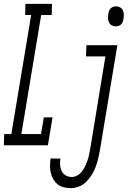

<svg xmlns="http://www.w3.org/2000/svg" viewBox="-44 -755 664 998"><path d="M205 0H-24L-22 -58H15L118 -677H87L88 -735H226L225 -677H170L67 -58H169L184 -145H229ZM557 -618Q546 -618 536.5 -623.5Q527 -629 522.5 -638.5Q518 -648 517.5 -659.5Q517 -671 519 -683Q520 -690 522.5 -697.5Q525 -705 531 -711Q537 -717 544.5 -719.5Q552 -722 560 -722Q571 -722 580.5 -716.5Q590 -711 594.5 -701.5Q599 -692 599.5 -680.5Q600 -669 598 -657Q597 -650 594.5 -642.5Q592 -635 586 -629Q580 -623 572.5 -620.5Q565 -618 557 -618ZM324 223Q305 223 287 218.5Q269 214 255.5 203Q242 192 233 176.5Q224 161 220 143.5Q216 126 216 107.5Q216 89 219 69H270Q267 87 268.5 104Q270 121 277 135Q284 149 298 157Q312 165 329 165Q344 165 358.5 156.5Q373 148 383 135Q393 122 399.5 107.5Q406 93 411 78.5Q416 64 419 49Q422 34 425 19L504 -462H403L405 -520H566L475 28Q471 50 466 71Q461 92 453 113Q445 134 433 153.5Q421 173 404.5 189.5Q388 206 366.5 214.5Q345 223 324 223Z"/></svg>

Font: Iosevka HT Light Extended
Style: Italic
Weight: 300
Width: 7
Italic angle: -9°
Monospace: yes
Designer: Belleve Invis
Foundry: Belleve Invis
Version: Version 32.3.0; ttfautohint (v1.8.4)